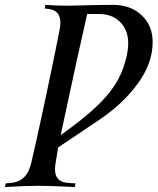

<svg xmlns="http://www.w3.org/2000/svg" viewBox="-20 -752 634 772"><path d="M0 0 2.9 -14.6 24.4 -16.6Q57.1 -19.5 77.1 -39.6Q97.2 -59.6 106.4 -100.1Q125.5 -180.2 164.6 -364Q203.6 -547.9 219.7 -632.3Q222.7 -648.4 222.7 -661.6Q222.7 -711.4 172.9 -716.3L159.7 -717.8L162.6 -732.4Q210 -729 252 -729Q266.6 -729 324.2 -730.7Q381.8 -732.4 435.1 -732.4Q504.9 -732.4 549.3 -690.9Q593.8 -649.4 593.8 -583Q593.8 -497.1 533.2 -414.8Q472.7 -332.5 376 -268.1L213.9 -159.2L204.1 -100.1Q201.2 -84 201.2 -70.8Q201.2 -20 253.9 -16.6L283.7 -14.6L280.8 0Q188 -4.9 135.3 -4.9Q82.5 -4.9 0 0ZM224.1 -209Q363.8 -307.6 420.4 -380.4Q459.5 -430.7 477.5 -484.6Q495.6 -538.6 495.6 -577.6Q495.6 -630.9 463.1 -663.3Q430.7 -695.8 377.9 -695.8H330.6Q296.4 -548.3 224.1 -209Z"/></svg>

Font: Flanker
Style: Italic
Weight: 400
Italic angle: -12°
Designer: Flanker
Version: Version 2.027